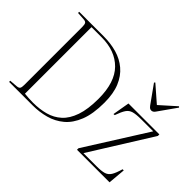

<svg xmlns="http://www.w3.org/2000/svg" viewBox="-126 -1086 1414 1414"><g transform="rotate(45 581.0 -379.0)"><path d="M55 0V-12L119 -17Q138 -19 144 -28.5Q150 -38 150 -63V-666Q150 -693 143.5 -703Q137 -713 117 -714L55 -718V-730H311Q384 -730 447 -712Q510 -694 558 -653.5Q606 -613 633 -548Q660 -483 660 -388Q660 -271 630 -195.5Q600 -120 549 -77.5Q498 -35 433.5 -17.5Q369 0 301 0ZM287 -16Q356 -16 414.5 -32Q473 -48 516.5 -87.5Q560 -127 584.5 -198Q609 -269 609 -379Q609 -549 527.5 -631.5Q446 -714 304 -714H199V-21Q218 -19 240.5 -17.5Q263 -16 287 -16ZM762 0V-16L1063 -493H938Q886 -493 857.5 -485Q829 -477 812.5 -452.5Q796 -428 778 -377L766 -376L789 -509H1111V-493L813 -16H951Q1000 -16 1027 -24Q1054 -32 1070 -57.5Q1086 -83 1101 -136H1113L1101 0ZM944 -591Q937 -591 930 -594.5Q923 -598 913 -611L813 -751L820 -758L945 -649L1067 -758L1074 -751L973 -608Q961 -591 944 -591Z"/></g></svg>

Font: Display Extralight
Style: Regular
Weight: 200
Designer: Latin by Veronika Burian and Jose Scaglione. Greek by Irene Vlachou. Cyrillic by Vera Evstafieva.
Foundry: TypeTogether
Version: Version 3.002